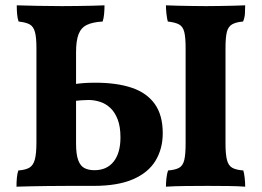

<svg xmlns="http://www.w3.org/2000/svg" viewBox="-20 -699 984 722"><path d="M42 3Q42 -15 43.5 -31Q45 -47 49 -58Q76 -60 90.5 -68.5Q105 -77 111 -99Q117 -121 117 -164V-519Q117 -558 111.5 -578.5Q106 -599 92 -607Q78 -615 50 -618Q46 -629 44.5 -644.5Q43 -660 43 -679Q77 -678 123 -677Q169 -676 213 -676Q242 -676 272 -676.5Q302 -677 329 -677.5Q356 -678 373 -679Q373 -663 371.5 -646.5Q370 -630 366 -618Q329 -616 307 -605.5Q285 -595 275.5 -570.5Q266 -546 266 -503V-159Q266 -119 274 -97Q282 -75 297.5 -67Q313 -59 335 -59Q382 -59 407.5 -91.5Q433 -124 433 -182Q433 -223 422.5 -250Q412 -277 395 -293Q378 -309 356.5 -316Q335 -323 313 -323Q304 -323 287.5 -322Q271 -321 255 -319V-382Q275 -385 294 -386.5Q313 -388 338 -388Q419 -388 475.5 -369Q532 -350 562 -308Q592 -266 592 -198Q592 -140 565 -95Q538 -50 480.5 -25Q423 0 332 0Q278 0 236 0Q194 0 160.5 0.5Q127 1 98.5 1.5Q70 2 42 3ZM678 -519Q678 -558 673 -578.5Q668 -599 653.5 -607Q639 -615 611 -618Q608 -629 606 -646Q604 -663 604 -679Q622 -678 648.5 -677.5Q675 -677 704 -676.5Q733 -676 755 -676Q779 -676 805 -676.5Q831 -677 856.5 -677.5Q882 -678 902 -679Q902 -662 901 -647Q900 -632 894 -618Q868 -616 853 -607.5Q838 -599 833 -578.5Q828 -558 828 -519V-158Q828 -119 833.5 -97.5Q839 -76 853.5 -68Q868 -60 895 -58Q898 -48 900 -31Q902 -14 902 3Q876 1 839 0.5Q802 0 761 0Q720 0 677.5 0.5Q635 1 604 3Q604 -13 606 -30Q608 -47 612 -58Q639 -60 653.5 -68Q668 -76 673 -97.5Q678 -119 678 -158Z"/></svg>

Font: Vollkorn
Style: Bold
Weight: 700
Designer: Friedrich Althausen
Foundry: Friedrich Althausen
Version: Version 5.000